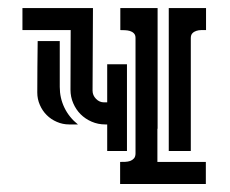

<svg xmlns="http://www.w3.org/2000/svg" viewBox="-20 -460 574 480"><path d="M373.5 -138.2V-55.2H494.6V0H280.3V-55.2Q286.1 -55.2 293 -55.4Q299.8 -55.7 305.4 -57.6Q311 -59.6 314.9 -64Q318.8 -68.4 318.8 -76.7V-365.2Q318.8 -372.6 314.7 -376.7Q310.5 -380.9 304.7 -382.6Q298.8 -384.3 292.2 -384.5Q285.6 -384.8 280.8 -384.8V-439.9H374V-138.2ZM248 -148.9H243.2Q225.1 -148.9 209.2 -155.8Q193.4 -162.6 181.6 -174.3Q169.9 -186 163.1 -201.9Q156.2 -217.8 156.2 -235.8L156.7 -384.8H36.1V-439.9H212.4L211.4 -233.4Q211.4 -221.7 220 -212.9Q228.5 -204.1 240.2 -204.1H248V-299.3H297.4V-82.5H248ZM401.9 -82.5V-439.9H495.1V-384.8Q489.7 -384.8 483.2 -384.8Q476.6 -384.8 470.7 -382.8Q464.8 -380.9 460.9 -376.7Q457 -372.6 457 -364.7V-82.5ZM129.4 -242.7Q129.4 -214.8 141.1 -190.7Q152.8 -166.5 174.8 -148.9H152.8Q136.7 -148.9 122.1 -155.3Q107.4 -161.6 96.7 -172.4Q85.9 -183.1 79.6 -197.8Q73.2 -212.4 73.2 -228.5Q73.2 -260.7 73.5 -293Q73.7 -325.2 74.2 -357.4H129.4Z"/></svg>

Font: Isar CAT
Style: Regular
Weight: 400
Designer: Digitized by Peter Wiegel
Foundry: CAT-Fonts, Peter Wiegel
Version: Version 1.000; ttfautohint (v1.3)